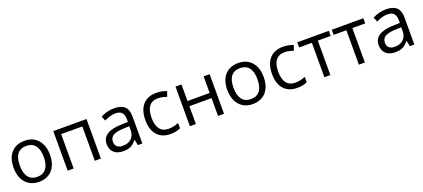

<svg xmlns="http://www.w3.org/2000/svg" viewBox="44 -1488 5373 2441"><g transform="rotate(-20 2730.5 -267.5)"><path d="M547.9 -268.1Q547.9 -137.2 481.9 -63.7Q416 9.8 299.8 9.8Q228 9.8 172.4 -23.9Q116.7 -57.6 86.4 -120.6Q56.2 -183.6 56.2 -268.1Q56.2 -398.9 121.6 -471.9Q187 -544.9 303.2 -544.9Q415.5 -544.9 481.7 -470.2Q547.9 -395.5 547.9 -268.1ZM140.1 -268.1Q140.1 -165.5 181.2 -111.8Q222.2 -58.1 301.8 -58.1Q381.3 -58.1 422.6 -111.6Q463.9 -165 463.9 -268.1Q463.9 -370.1 422.6 -423.1Q381.3 -476.1 300.8 -476.1Q221.2 -476.1 180.7 -423.8Q140.1 -371.6 140.1 -268.1Z M771 0H689.9V-535.2H1139.2V0H1057.1V-464.8H771Z M1640.1 0 1624 -76.2H1620.1Q1580.1 -25.9 1540.3 -8.1Q1500.5 9.8 1440.9 9.8Q1361.3 9.8 1316.2 -31.2Q1271 -72.3 1271 -147.9Q1271 -310.1 1530.3 -317.9L1621.1 -320.8V-354Q1621.1 -417 1594 -447Q1566.9 -477.1 1507.3 -477.1Q1440.4 -477.1 1356 -436L1331.1 -498Q1370.6 -519.5 1417.7 -531.7Q1464.8 -543.9 1512.2 -543.9Q1607.9 -543.9 1654.1 -501.5Q1700.2 -459 1700.2 -365.2V0ZM1457 -57.1Q1532.7 -57.1 1575.9 -98.6Q1619.1 -140.1 1619.1 -214.8V-263.2L1538.1 -259.8Q1441.4 -256.3 1398.7 -229.7Q1356 -203.1 1356 -147Q1356 -103 1382.6 -80.1Q1409.2 -57.1 1457 -57.1Z M2081.1 9.8Q1964.8 9.8 1901.1 -61.8Q1837.4 -133.3 1837.4 -264.2Q1837.4 -398.4 1902.1 -471.7Q1966.8 -544.9 2086.4 -544.9Q2125 -544.9 2163.6 -536.6Q2202.1 -528.3 2224.1 -517.1L2199.2 -448.2Q2172.4 -459 2140.6 -466.1Q2108.9 -473.1 2084.5 -473.1Q1921.4 -473.1 1921.4 -265.1Q1921.4 -166.5 1961.2 -113.8Q2001 -61 2079.1 -61Q2146 -61 2216.3 -89.8V-18.1Q2162.6 9.8 2081.1 9.8Z M2424.3 -535.2V-311H2724.1V-535.2H2805.2V0H2724.1V-241.2H2424.3V0H2343.3V-535.2Z M3439 -268.1Q3439 -137.2 3373 -63.7Q3307.1 9.8 3190.9 9.8Q3119.1 9.8 3063.5 -23.9Q3007.8 -57.6 2977.5 -120.6Q2947.3 -183.6 2947.3 -268.1Q2947.3 -398.9 3012.7 -471.9Q3078.1 -544.9 3194.3 -544.9Q3306.6 -544.9 3372.8 -470.2Q3439 -395.5 3439 -268.1ZM3031.2 -268.1Q3031.2 -165.5 3072.3 -111.8Q3113.3 -58.1 3192.9 -58.1Q3272.5 -58.1 3313.7 -111.6Q3355 -165 3355 -268.1Q3355 -370.1 3313.7 -423.1Q3272.5 -476.1 3191.9 -476.1Q3112.3 -476.1 3071.8 -423.8Q3031.2 -371.6 3031.2 -268.1Z M3794.9 9.8Q3678.7 9.8 3615 -61.8Q3551.3 -133.3 3551.3 -264.2Q3551.3 -398.4 3616 -471.7Q3680.7 -544.9 3800.3 -544.9Q3838.9 -544.9 3877.4 -536.6Q3916 -528.3 3938 -517.1L3913.1 -448.2Q3886.2 -459 3854.5 -466.1Q3822.8 -473.1 3798.3 -473.1Q3635.3 -473.1 3635.3 -265.1Q3635.3 -166.5 3675 -113.8Q3714.8 -61 3793 -61Q3859.9 -61 3930.2 -89.8V-18.1Q3876.5 9.8 3794.9 9.8Z M4418 -465.8H4244.1V0H4163.1V-465.8H3991.2V-535.2H4418Z M4884.8 -465.8H4710.9V0H4629.9V-465.8H4458V-535.2H4884.8Z M5319.8 0 5303.7 -76.2H5299.8Q5259.8 -25.9 5220 -8.1Q5180.2 9.8 5120.6 9.8Q5041 9.8 4995.8 -31.2Q4950.7 -72.3 4950.7 -147.9Q4950.7 -310.1 5210 -317.9L5300.8 -320.8V-354Q5300.8 -417 5273.7 -447Q5246.6 -477.1 5187 -477.1Q5120.1 -477.1 5035.6 -436L5010.7 -498Q5050.3 -519.5 5097.4 -531.7Q5144.5 -543.9 5191.9 -543.9Q5287.6 -543.9 5333.7 -501.5Q5379.9 -459 5379.9 -365.2V0ZM5136.7 -57.1Q5212.4 -57.1 5255.6 -98.6Q5298.8 -140.1 5298.8 -214.8V-263.2L5217.8 -259.8Q5121.1 -256.3 5078.4 -229.7Q5035.6 -203.1 5035.6 -147Q5035.6 -103 5062.3 -80.1Q5088.9 -57.1 5136.7 -57.1Z"/></g></svg>

Font: f06597129
Style: Regular
Weight: 400
Foundry: Ascender Corporation
Version: Version 1.10